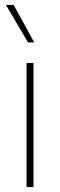

<svg xmlns="http://www.w3.org/2000/svg" viewBox="-20 -754 241 774"><path d="M35 -734 118 -583H93L4 -734ZM115 -500V0H87V-500Z"/></svg>

Font: Elaine Sans ExtraLight
Style: Regular
Weight: 275
Designer: Wei Huang
Foundry: Wei Huang
Version: Version 2.001;December 24, 2019;FontCreator 12.0.0.2547 64-b